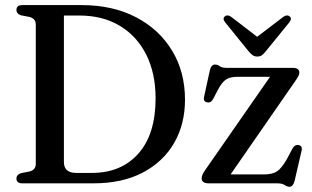

<svg xmlns="http://www.w3.org/2000/svg" viewBox="-20 -720 1226 754"><path d="M44.5 -19Q44.5 -34 62.5 -40L95.5 -46.5Q120.5 -52.5 120.5 -76.5V-623.5Q120.5 -647 95.5 -653.5L62 -660Q44.5 -666 44.5 -681Q44.5 -700 68 -700H300.5Q422.5 -700 513.8 -652.5Q605 -605 655.8 -521.2Q706.5 -437.5 706.5 -328.5Q706.5 -232.5 663.8 -158.5Q621 -84.5 540.5 -42.2Q460 0 346.5 0H68Q44.5 0 44.5 -19ZM341.5 -41Q456 -41 523.5 -117Q591 -193 591 -334Q591 -432 554.5 -505Q518 -578 450.8 -618.5Q383.5 -659 292 -659H231V-83.5Q231 -41 279 -41ZM1138 -399.5 885.5 -35H1016Q1049.5 -35 1067.5 -46.8Q1085.5 -58.5 1106.5 -95L1128.5 -136.5Q1138 -153 1152 -150.5Q1168.5 -147.5 1164.5 -129L1137 -10Q1131 13.5 1117 13.5Q1107.5 13.5 1098 6.8Q1088.5 0 1069 0H800Q772 0 772 -20Q772 -26.5 775 -33.8Q778 -41 786 -52.5L1040.5 -418.5H914Q884.5 -418.5 868 -408Q851.5 -397.5 835 -366L817.5 -332Q808.5 -315 794 -318Q777 -321 781.5 -340L804 -443.5Q809.5 -466.5 824.5 -466.5Q834 -466.5 843 -460Q852 -453.5 871 -453.5H1129.5Q1155.5 -453.5 1155.5 -435Q1155.5 -429 1151.8 -421.2Q1148 -413.5 1138 -399.5ZM1024.5 -519.5Q1016.5 -509 1009 -503.5Q1001.5 -498 990.5 -498Q979.5 -498 971.8 -503.5Q964 -509 955.5 -519.5L864.5 -632Q852.5 -647 863 -655.5Q873.5 -664.5 889 -653L990 -575.5L1091.5 -653Q1107 -664.5 1117.5 -655.5Q1128 -647 1116 -632Z"/></svg>

Font: Fraunces 72pt Soft
Style: Regular
Weight: 400
Version: Version 1.000;[b76b70a41]